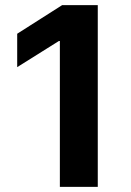

<svg xmlns="http://www.w3.org/2000/svg" viewBox="-20 -727 509 747"><path d="M360.4 0H212.9V-567.4H209L46.9 -465.8V-595.7L221.7 -707H360.4Z"/></svg>

Font: Pretendard JP
Style: Bold
Weight: 700
Designer: Base glyphs from Inter by Rasmus Andersson; Hangeul glyphs from Noto Sans CJK(Source Han Sans) by Jang Soo-young and Kan
Foundry: Kil Hyung-jin
Version: Version 1.309